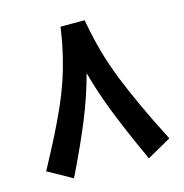

<svg xmlns="http://www.w3.org/2000/svg" viewBox="-100 -739 815 850"><g transform="rotate(-15 307.5 -314.0)"><path d="M252 -646.5 249.5 -629.9C238.3 -551.8 220.2 -478 197.3 -410.2C185.5 -376 171.4 -339.8 154.3 -301.3C137.2 -262.7 119.1 -225.6 101.1 -189C82.5 -152.3 60.1 -109.9 34.2 -61.5L24.9 -44.4L42 -35.2L118.2 7.3L135.7 17.6L145 -1C184.6 -83 217.8 -156.2 244.1 -220.7C270.5 -285.2 292.5 -351.1 310.5 -418C327.6 -353.5 349.1 -289.6 374 -226.6C398.9 -163.6 430.7 -88.4 470.2 -2L479 17.6L497.6 7.3L573.2 -35.2L589.4 -44.4L581.1 -61C549.3 -123 523.4 -176.3 503.4 -220.2C482.9 -263.7 463.4 -309.1 444.3 -356.4C406.7 -450.2 383.3 -534.7 365.7 -630.4L362.8 -646.5H346.7H269Z"/></g></svg>

Font: Samim
Style: Bold
Weight: 700
Foundry: DejaVu fonts team - Redesigned by Saber Rastikerdar
Version: Version 4.0.5